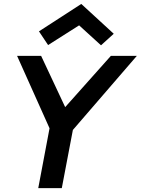

<svg xmlns="http://www.w3.org/2000/svg" viewBox="-20 -978 731 998"><path d="M68.8 0ZM237.5 -311.2 178.8 0H301.2L358.8 -302.5L691.2 -687.5H556.2L318.8 -421.2L193.8 -687.5H68.8ZM182.5 -815 230 -743.8 391.2 -846.2 505 -742.5 571.2 -802.5 402.5 -957.5Z"/></svg>

Font: Cambay
Style: Bold Italic
Weight: 700
Italic angle: -11°
Designer: Pooja Saxena
Foundry: Pooja Saxena
Version: Version 1.006;PS 001.006;hotconv 1.0.70;makeotf.lib2.5.58329